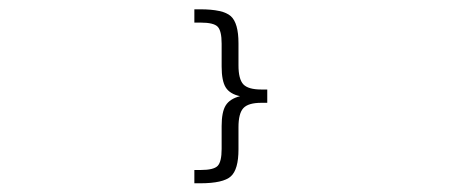

<svg xmlns="http://www.w3.org/2000/svg" viewBox="-20 -603 1017 423"><path d="M408.2 -228.5H422.4Q450.7 -228.5 459.5 -237.5Q468.3 -246.6 468.3 -274.9V-325.2Q468.3 -356.4 477.3 -370.8Q486.3 -385.3 508.8 -391.1Q486.3 -396 477.3 -410.4Q468.3 -424.8 468.3 -456.5V-506.8Q468.3 -535.2 459.5 -544.2Q450.7 -553.2 422.4 -553.2H408.2V-582.5H420.9Q471.7 -582.5 488.5 -567.4Q505.4 -552.2 505.4 -507.8V-459Q505.4 -428.7 516.1 -417.2Q526.9 -405.8 555.7 -405.8H568.8V-376.5H555.7Q526.9 -376.5 516.1 -364.7Q505.4 -353 505.4 -322.8V-273.9Q505.4 -229.5 488.5 -214.4Q471.7 -199.2 420.9 -199.2H408.2Z"/></svg>

Font: BabelStone Maritime
Style: Regular
Weight: 400
Designer: Andrew West
Foundry: BabelStone
Version: Version 0.001;February 23, 2018